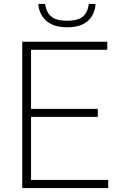

<svg xmlns="http://www.w3.org/2000/svg" viewBox="-20 -951 603 971"><path d="M137 -41H527.5V0H92.5V-740H522.5V-699H137V-400.5H474.5V-360H137ZM173.5 -931H208Q214 -888 239.8 -867Q265.5 -846 319.5 -846Q373.5 -846 398.8 -867Q424 -888 429 -931H463.5Q459 -875 423 -844Q387 -813 319.5 -813Q252.5 -813 215.5 -844.5Q178.5 -876 173.5 -931Z"/></svg>

Font: Encode Sans ExtraLight
Style: Regular
Weight: 275
Designer: Multiple Designers
Foundry: Impallari Type
Version: Version 2.000